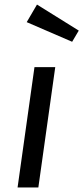

<svg xmlns="http://www.w3.org/2000/svg" viewBox="-20 -821 365 841"><path d="M148 0H57L131 -527H222ZM325 -687 296 -638 97 -724 142 -801Z"/></svg>

Font: Fira Sans
Style: Italic
Weight: 400
Italic angle: -8°
Designer: bBox Type GmbH & Carrois Corporate GbR & Edenspiekermann AG
Foundry: bBox Type GmbH & Carrois Corporate GbR & Edenspiekermann AG
Version: Version 4.301